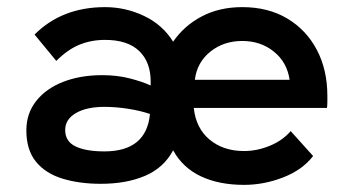

<svg xmlns="http://www.w3.org/2000/svg" viewBox="-20 -502 990 539"><path d="M403 -273Q403 -328 370.5 -359Q338 -390 275 -390Q236 -390 203 -376.5Q170 -363 138 -331L77 -405Q154 -482 275 -482Q332 -482 384 -457.5Q436 -433 466 -385Q497 -430 546.5 -456Q596 -482 660 -482Q733 -482 786.5 -450Q840 -418 869.5 -362Q899 -306 899 -233Q899 -224 899 -216Q899 -208 898 -199H524Q530 -142 568.5 -110Q607 -78 665 -78Q702 -78 738 -93Q774 -108 796 -134L859 -64Q829 -25 775 -4Q721 17 665 17Q595 17 544 -7Q493 -31 466 -80Q440 -31 387.5 -8.5Q335 14 263 14Q203 14 155.5 -0.5Q108 -15 81 -48Q54 -81 54 -136Q54 -184 82 -219Q110 -254 158 -272.5Q206 -291 267 -291Q309 -291 344 -282Q379 -273 403 -262ZM527 -278H793Q786 -327 749 -357Q712 -387 660 -387Q608 -387 570.5 -357Q533 -327 527 -278ZM163 -137Q163 -105 192 -91Q221 -77 273 -77Q391 -77 401 -182Q375 -191 340.5 -196.5Q306 -202 273 -202Q223 -202 193 -184.5Q163 -167 163 -137Z"/></svg>

Font: Kreadon Light
Style: Bold
Weight: 600
Designer: Reiya WATANABE
Foundry: StudioGnu
Version: Version 1.003; ttfautohint (v1.8.4.7-5d5b);gftools[0.9.32]